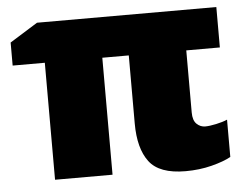

<svg xmlns="http://www.w3.org/2000/svg" viewBox="-45 -607 866 672"><g transform="rotate(-5 388.5 -271.5)"><path d="M663 -140Q678 -140 701.5 -145Q725 -150 741 -157V-26Q716 -12 673 -1Q630 10 581 10Q489 10 453.5 -37Q418 -84 418 -172V-411H325V0H123V-411H10V-492L108 -553H738V-411H620V-193Q620 -165 633 -152.5Q646 -140 663 -140Z"/></g></svg>

Font: Noto Sans Display Black
Style: Regular
Weight: 900
Designer: Monotype Design Team
Foundry: Monotype Imaging Inc.
Version: Version 2.003